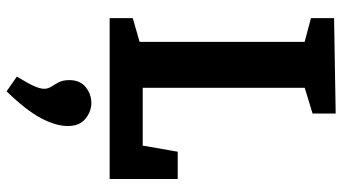

<svg xmlns="http://www.w3.org/2000/svg" viewBox="-254 -491 1065 598"><g transform="rotate(90 279.0 -191.5)"><path d="M452 -212H537V0H36V-72L126 -98L110 -70V-630L126 -603L36 -627V-699L333 -704V-632L238 -603L253 -630V-81L231 -103H449L429 -80ZM264 321 218 289Q240 253 248 234.5Q256 216 256 204Q256 192 249.5 182Q243 172 236 159Q229 146 229 126Q229 92 251 74.5Q273 57 300 57Q327 57 349.5 75.5Q372 94 372 130Q372 167 348 213Q324 259 264 321Z"/></g></svg>

Font: Bitter Thin
Style: Bold
Weight: 700
Version: Version 3.021